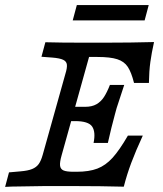

<svg xmlns="http://www.w3.org/2000/svg" viewBox="-21 -737 642 758"><path d="M52.4 -0.8Q25 -0.8 -0.8 0.8L14.5 -56.5L59.7 -60.5Q89.5 -62.9 106 -69.8Q122.6 -76.6 131.9 -89.5Q141.1 -102.4 147.6 -125.8L237.1 -445.2Q244.4 -468.5 243.1 -481.5Q241.9 -494.4 228.6 -500.8Q215.3 -507.3 185.5 -509.7L142.7 -512.9L158.1 -570.2Q219.4 -568.5 305.6 -568.5H310.5H392.7Q496.8 -568.5 587.1 -571Q577.4 -527.4 572.6 -492.3Q567.7 -457.3 566.9 -409.7H508.1Q497.6 -451.6 483.5 -473Q469.4 -494.4 441.9 -503.2Q414.5 -512.1 363.7 -512.1H330.6L222.6 -125Q214.5 -96.8 216.1 -83.1Q217.7 -69.4 229.8 -64.1Q241.9 -58.9 269.4 -58.9H281.5Q330.6 -58.9 363.3 -71.4Q396 -83.9 423.4 -114.1Q450.8 -144.4 483.9 -201.6H542.7Q514.5 -140.3 497.2 -94Q479.8 -47.6 467.7 0Q375.8 -2.4 275 -2.4H149.2H152.4Q116.9 -2.4 52.4 -0.8ZM251.6 -315.3H407.3L391.1 -258.9H235.5ZM275 -258.9 315.3 -315.3Q341.9 -315.3 359.7 -325.4Q377.4 -335.5 389.5 -354Q401.6 -372.6 412.9 -401.6H469.4Q453.2 -354 439.5 -310.5L433.1 -287.1Q418.5 -233.9 404.8 -172.6H348.4Q357.3 -216.1 342.7 -237.5Q328.2 -258.9 275 -258.9ZM282.3 -716.9H566.1L550 -656.5H266.1Z"/></svg>

Font: Playfair Micro SmCond SmLight
Style: Italic
Weight: 360
Width: 4
Italic angle: -15.6°
Designer: Claus Eggers Sørensen
Foundry: Claus Eggers Sørensen
Version: Version 2.203;Glyphs 3.3 (3326)